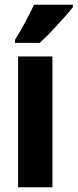

<svg xmlns="http://www.w3.org/2000/svg" viewBox="-20 -786 326 806"><path d="M200 0H56V-549H200ZM286 -756Q273 -739 249 -712Q225 -685 198 -656.5Q171 -628 147 -606H43V-619Q68 -659 87.5 -696Q107 -733 123 -766H286Z"/></svg>

Font: Noto Sans Gurmukhi ExtraCondensed ExtraBold
Style: Regular
Weight: 800
Width: 2
Designer: Jelle Bosma - Monotype Design Team
Foundry: Monotype Imaging Inc.
Version: Version 2.004; ttfautohint (v1.8.4.7-5d5b)